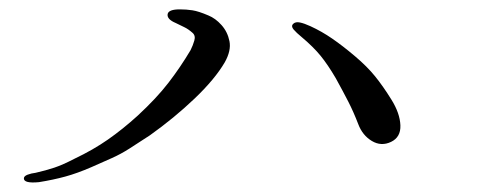

<svg xmlns="http://www.w3.org/2000/svg" viewBox="-20 -546 1040 410"><path d="M738 -426Q712 -448 689.5 -463.5Q667 -479 643 -490Q630 -496 620.5 -498Q611 -500 606 -495Q601 -490 607 -483Q613 -476 624 -467Q649 -446 664.5 -427Q680 -408 697 -379Q713 -350 724 -328.5Q735 -307 745 -281Q754 -257 774 -245Q794 -233 815 -243Q836 -253 835 -278.5Q834 -304 816 -333Q798 -362 781 -383Q764 -404 738 -426ZM63 -157Q94 -162 119.5 -169Q145 -176 175 -189Q200 -200 219 -208.5Q238 -217 256 -228.5Q274 -240 300 -257Q352 -294 395.5 -335.5Q439 -377 460 -413Q474 -438 470 -458Q466 -478 453 -492.5Q440 -507 425 -513Q404 -522 391 -524Q378 -526 364 -526Q340 -526 338 -516Q336 -505 355 -497Q365 -492 373.5 -488Q382 -484 391 -476Q398 -470 395 -459.5Q392 -449 387 -439Q365 -402 339.5 -369Q314 -336 274 -299Q242 -270 210.5 -248Q179 -226 139 -207Q114 -194 96 -188Q78 -182 56 -177Q47 -176 39 -173Q31 -170 31 -165Q31 -154 63 -157Z"/></svg>

Font: Hannari
Style: Regular
Weight: 400
Version: Version 1.12